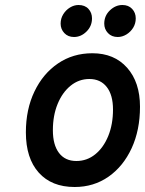

<svg xmlns="http://www.w3.org/2000/svg" viewBox="-20 -736 580 768"><path d="M278.5 12Q186.5 12 135 -45.5Q83.5 -103 83.5 -206.5Q83.5 -298.5 117.8 -370Q152 -441.5 212 -482.2Q272 -523 349.5 -523Q437 -523 488.5 -465Q540 -407 540 -309Q540 -215.5 506.5 -143Q473 -70.5 414 -29.2Q355 12 278.5 12ZM285.5 -92Q328 -92 361 -118.8Q394 -145.5 413 -192Q432 -238.5 432 -298Q432 -356 407 -388Q382 -420 337.5 -420Q295.5 -420 262.5 -393.2Q229.5 -366.5 210.5 -320.2Q191.5 -274 191.5 -215Q191.5 -156.5 216 -124.2Q240.5 -92 285.5 -92ZM451 -588Q426.5 -588 411.8 -603.8Q397 -619.5 397 -641.5Q397 -673 419.5 -694.5Q442 -716 469.5 -716Q494 -716 508.5 -700.5Q523 -685 523 -662.5Q523 -642 512.8 -625.2Q502.5 -608.5 485.8 -598.2Q469 -588 451 -588ZM276 -588Q252 -588 237.2 -603.8Q222.5 -619.5 222.5 -641.5Q222.5 -662 233 -679Q243.5 -696 260 -706Q276.5 -716 294 -716Q319.5 -716 333.8 -700.5Q348 -685 348 -662.5Q348 -631.5 326 -609.8Q304 -588 276 -588Z"/></svg>

Font: Overpass SemiBold
Style: Italic
Weight: 600
Italic angle: -10°
Designer: Delve Withrington, Dave Bailey, Thomas Jockin
Foundry: Delve Fonts LLC
Version: Version 4.000